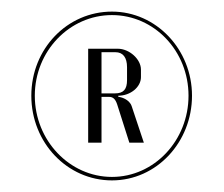

<svg xmlns="http://www.w3.org/2000/svg" viewBox="-20 -748 386 331"><path d="M173 -437C250 -437 311 -503 311 -583C311 -663 249 -728 173 -728C96 -728 34 -664 34 -583C34 -502 96 -437 173 -437ZM173 -443C100 -443 40 -506 40 -583C40 -660 100 -722 173 -722C246 -722 305 -660 305 -583C305 -506 246 -443 173 -443ZM132 -664V-502H155V-581H168C175 -581 179 -577 182 -568L203 -502H228L207 -565C203 -577 188 -581 184 -581V-583C205 -583 223 -598 223 -615V-628C223 -646 203 -664 183 -664ZM155 -658H179C192 -658 199 -649 199 -632V-610C199 -594 193 -587 178 -587H155Z"/></svg>

Font: Moniqa Display
Style: Regular
Weight: 400
Designer: Rajesh Rajput
Foundry: Rajesh Rajput
Version: Version 1.000